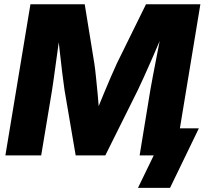

<svg xmlns="http://www.w3.org/2000/svg" viewBox="-20 -748 984 924"><path d="M5.9 0 126.5 -727.5H387.7L434.1 -441.9Q438 -416 441.9 -377.2Q445.8 -338.4 450 -295.4Q454.1 -252.4 457 -213.1Q460 -173.8 460.9 -147L419.4 -147.9Q429.7 -175.3 445.6 -214.6Q461.4 -253.9 479.2 -296.6Q497.1 -339.4 513.7 -378.2Q530.3 -417 542.5 -442.9L682.6 -727.5H944.3L824.2 0H651.9L703.6 -315.4Q708 -339.8 714.8 -376.7Q721.7 -413.6 730.2 -456.8Q738.8 -500 747.1 -543.7Q755.4 -587.4 761.7 -626L780.3 -625Q762.7 -584 743.7 -539.6Q724.6 -495.1 706.1 -452.6Q687.5 -410.2 671.1 -374.3Q654.8 -338.4 643.1 -314L486.8 0H344.2L290.5 -314.9Q285.6 -347.2 279.3 -399.4Q272.9 -451.7 266.4 -511.7Q259.8 -571.8 253.9 -626L274.9 -625Q268.6 -586.4 262.5 -542.5Q256.3 -498.5 250.5 -455.6Q244.6 -412.6 239.5 -375.7Q234.4 -338.9 230.5 -314L178.2 0ZM644 156.2 719.7 0H676.3L698.2 -130.4H937L798.3 156.2Z"/></svg>

Font: Inter 28pt ExtraBold
Style: Italic
Weight: 800
Italic angle: -9.3988°
Designer: Rasmus Andersson
Foundry: rsms
Version: Version 4.001;git-66647c0bb